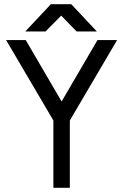

<svg xmlns="http://www.w3.org/2000/svg" viewBox="-20 -890 583 910"><path d="M100 -741H196L270 -816L343 -741H439L318 -870H221ZM9 -700 233 -319V0H311V-319L535 -700H442L272 -409L102 -700Z"/></svg>

Font: Unageo
Style: Regular
Weight: 400
Designer: Richard Sepsi
Foundry: Richard Sepsi
Version: Version 2.000